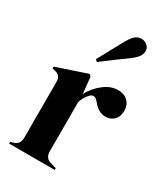

<svg xmlns="http://www.w3.org/2000/svg" viewBox="-191 -858 823 944"><g transform="rotate(30 220.5 -386.0)"><path d="M20 -10 35 -14Q54 -20 62 -31.5Q70 -43 70 -63V-210V-266V-376Q70 -398 62 -408.5Q54 -419 35 -423L20 -427V-437L192 -495L202 -485L211 -399V-391Q233 -434 272.5 -465Q312 -496 352 -496Q389 -496 409.5 -475.5Q430 -455 430 -422Q430 -389 411 -370Q392 -351 364 -351Q322 -351 290 -393L288 -395Q276 -410 263 -410Q251 -410 241 -398Q226 -384 212 -348V-210V-69Q212 -48 220.5 -36Q229 -24 247 -19L279 -10V0H20ZM201 -608 257 -711Q275 -744 290.5 -758Q306 -772 327 -772Q346 -772 360 -759.5Q374 -747 374 -729Q374 -710 361 -693.5Q348 -677 317 -655Q270 -622 193 -563L182 -573Z"/></g></svg>

Font: DeepMind Serif Display
Style: Regular
Weight: 800
Designer: Frank Grießhammer / Modifications: Colophon Foundry
Foundry: Colophon Foundry
Version: Version 5.002